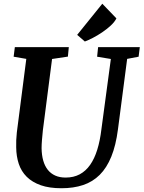

<svg xmlns="http://www.w3.org/2000/svg" viewBox="-20 -1000 770 1030"><path d="M394 -813 528.8 -980 604.5 -901.4Q594.7 -881.8 573.7 -862.5Q552.7 -843.3 527.8 -826.4Q502.9 -809.6 477.8 -796.6Q452.6 -783.7 435.1 -777.3ZM66.9 -209Q66.4 -228 67.1 -247.8Q67.9 -267.6 70.3 -289.6L121.1 -684.1L53.2 -695.8L59.6 -747.1H349.1L344.2 -696.3L259.3 -683.6L210 -301.3Q207 -272.9 205.1 -248.5Q203.1 -224.1 203.1 -205.1Q203.6 -168 211.9 -138.7Q220.2 -109.4 236.3 -89.1Q252.4 -68.8 276.4 -58.1Q300.3 -47.4 332 -47.4Q375 -47.4 407.7 -64.9Q440.4 -82.5 463.6 -115.7Q486.8 -148.9 501.7 -196.8Q516.6 -244.6 523.9 -305.7L574.7 -683.6L501 -695.8L506.3 -747.1H730L723.6 -695.8L662.1 -684.1L612.8 -306.2Q601.6 -219.7 577.1 -159.7Q552.7 -99.6 514.9 -62Q477.1 -24.4 425.8 -7.3Q374.5 9.8 309.6 9.8Q244.6 9.8 198.7 -6.3Q152.8 -22.5 123.5 -51.5Q94.2 -80.6 80.8 -120.8Q67.4 -161.1 66.9 -209Z"/></svg>

Font: Brush Lettering One
Style: Bold Italic
Weight: 400
Italic angle: -7°
Designer: Eben Sorkin
Foundry: Eben Sorkin
Version: Version 1.001